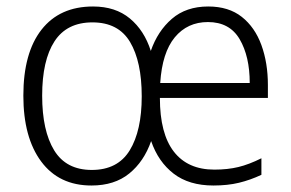

<svg xmlns="http://www.w3.org/2000/svg" viewBox="-20 -562 898 592"><path d="M622 -542Q685 -542 725.5 -510Q766 -478 786 -423Q806 -368 806 -300V-260H473Q473 -150 516 -94.5Q559 -39 641 -39Q682 -39 715 -47Q748 -55 786 -74V-23Q752 -7 717 1.5Q682 10 638 10Q563 10 515.5 -26.5Q468 -63 446 -127Q424 -64 378.5 -27Q333 10 262 10Q162 10 107 -64Q52 -138 52 -267Q52 -399 108 -470.5Q164 -542 267 -542Q336 -542 380.5 -505Q425 -468 445 -405Q466 -466 510 -504Q554 -542 622 -542ZM621 -494Q558 -494 519 -447Q480 -400 474 -306H750Q750 -388 719 -441Q688 -494 621 -494ZM265 -493Q186 -493 148 -434.5Q110 -376 110 -267Q110 -159 147 -98.5Q184 -38 263 -38Q343 -38 380 -98.5Q417 -159 417 -265Q417 -372 381 -432.5Q345 -493 265 -493Z"/></svg>

Font: Noto Sans Sinhala SemiCondensed Light
Style: Regular
Weight: 300
Width: 4
Designer: Jelle Bosma - Monotype Design Team
Foundry: Monotype Imaging Inc.
Version: Version 2.006; ttfautohint (v1.8.4.7-5d5b)